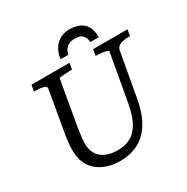

<svg xmlns="http://www.w3.org/2000/svg" viewBox="-200 -1070 1218 1251"><g transform="rotate(-30 409.0 -444.5)"><path d="M490 -899Q451 -899 420.5 -883.5Q390 -868 370 -837Q350 -806 343 -759H401Q407 -784 418.5 -799Q430 -814 447.5 -821.5Q465 -829 487 -829Q513 -829 529.5 -822.5Q546 -816 555.5 -800.5Q565 -785 567 -759H630Q630 -761 630 -763Q630 -765 630 -767Q630 -811 613.5 -840Q597 -869 566 -884Q535 -899 490 -899ZM218 -321Q215 -300 212 -279Q209 -258 207 -239.5Q205 -221 205 -205Q205 -167 217 -139.5Q229 -112 251.5 -94Q274 -76 304.5 -67.5Q335 -59 372 -59Q429 -59 470.5 -82.5Q512 -106 539.5 -157.5Q567 -209 582 -293L644 -642Q646 -649 632.5 -653.5Q619 -658 599 -660.5Q579 -663 561 -663H552L560 -710H818L810 -663H799Q762 -663 736.5 -653Q711 -643 706 -617L647 -288Q628 -181 586.5 -115.5Q545 -50 485 -20Q425 10 352 10Q301 10 257.5 -3.5Q214 -17 181.5 -43.5Q149 -70 131 -110.5Q113 -151 113 -205Q113 -226 114.5 -246.5Q116 -267 119 -288.5Q122 -310 126 -332L178 -632Q181 -651 157.5 -657Q134 -663 99 -663H88L96 -710H382L374 -663H365Q346 -663 325.5 -662Q305 -661 291 -659Q277 -657 276 -653Z"/></g></svg>

Font: Roboto Serif 20pt
Style: Italic
Weight: 400
Italic angle: -10°
Designer: Greg Gazdowicz
Foundry: Commercial Type
Version: Version 1.008